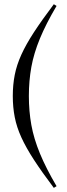

<svg xmlns="http://www.w3.org/2000/svg" viewBox="-20 -762 315 908"><path d="M116.5 -308Q116.5 -236.5 128.2 -171.2Q140 -106 168.8 -36.2Q197.5 33.5 247.5 118.5L234.5 126.5Q178 51.5 140.5 -6.2Q103 -64 81 -112.2Q59 -160.5 49.8 -207.5Q40.5 -254.5 40.5 -308Q40.5 -361.5 49.8 -408.2Q59 -455 81 -503.5Q103 -552 140.5 -609.5Q178 -667 234.5 -742L247.5 -734Q197.5 -649.5 168.8 -579.8Q140 -510 128.2 -444.8Q116.5 -379.5 116.5 -308Z"/></svg>

Font: Newsreader 72pt
Style: Regular
Weight: 400
Designer: Hugues Gentile
Foundry: Production Type
Version: Version 1.003; ttfautohint (v1.8.3)